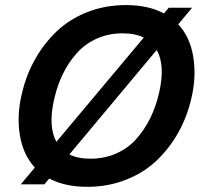

<svg xmlns="http://www.w3.org/2000/svg" viewBox="-20 -720 786 750"><path d="M676.3 -625Q722.7 -575.2 735.1 -497.1Q747.6 -418.9 727.1 -334Q710.9 -264.2 677 -203.1Q643.1 -142.1 593 -94Q543 -45.9 472.7 -18.1Q402.3 9.8 320.8 9.8Q233.9 9.8 172.4 -22.5L153.3 0H61L116.2 -65.4Q69.8 -115.7 57.4 -193.4Q44.9 -271 65.9 -356Q82 -425.8 116 -486.8Q149.9 -547.9 200 -596.2Q250 -644.5 320.3 -672.4Q390.6 -700.2 472.2 -700.2Q559.6 -700.2 620.6 -667.5L639.2 -689.9H730.5ZM191.9 -334Q167 -227.1 200.2 -166L541.5 -573.2Q508.3 -589.8 459 -589.8Q404.3 -589.8 358.4 -569.3Q312.5 -548.8 280.3 -512.7Q248 -476.6 226.1 -431.9Q204.1 -387.2 191.9 -334ZM601.1 -356Q626.5 -463.4 592.3 -524.9L251 -116.7Q284.2 -100.1 333 -100.1Q388.2 -100.1 434.3 -120.6Q480.5 -141.1 512.7 -177.5Q544.9 -213.9 566.9 -258.5Q588.9 -303.2 601.1 -356Z"/></svg>

Font: HK Grotesk Legacy
Style: Bold Italic
Weight: 700
Italic angle: -13°
Designer: Alfredo Marco Pradil
Foundry: Hanken Design Co.
Version: Version 2.022;PS 002.022;hotconv 1.0.88;makeotf.lib2.5.64775